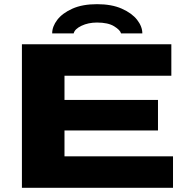

<svg xmlns="http://www.w3.org/2000/svg" viewBox="-20 -900 903 920"><path d="M230 -740Q230 -773 254.5 -805Q279 -837 327 -858.5Q375 -880 445 -880Q515 -880 563.5 -858.5Q612 -837 637 -805Q662 -773 662 -740H560Q556 -756 527 -774Q498 -792 445 -792Q403 -792 370.5 -776.5Q338 -761 333 -740ZM85 0V-688H801V-537H289V-421H737V-275H289V-151H809V0Z"/></svg>

Font: Archivo Expanded ExtraBold
Style: Regular
Weight: 800
Width: 7
Designer: Hector Gatti
Foundry: Omnibus-Type
Version: Version 2.001; ttfautohint (v1.8.3)